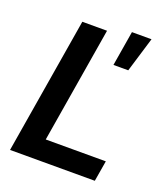

<svg xmlns="http://www.w3.org/2000/svg" viewBox="-139 -862 844 962"><g transform="rotate(20 283.0 -381.5)"><path d="M26.3 0 147 -727.3H278.8L176.5 -110.4H496.8L478.3 0ZM367.5 -577.4 398.4 -763.5H502.8L446.4 -577.4Z"/></g></svg>

Font: Inter P Semi Bold
Style: Italic
Weight: 600
Italic angle: 9.39999°
Designer: Rasmus Andersson
Foundry: rsms
Version: Version 3.018;git-588b23468